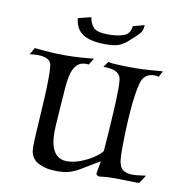

<svg xmlns="http://www.w3.org/2000/svg" viewBox="-77 -729 754 816"><g transform="rotate(10 299.5 -321.0)"><path d="M221 17Q171 17 138 -2Q105 -21 105 -66Q105 -87 107 -124Q109 -161 112 -205.5Q115 -250 117 -293.5Q119 -337 119 -372Q119 -386 118.5 -398Q118 -410 117 -419Q113 -455 56 -455Q47 -455 37.5 -454Q28 -453 22 -452L39 -482Q73 -478 106 -476Q139 -474 171 -474Q203 -474 233.5 -476Q264 -478 294 -481L277 -453Q275 -453 272.5 -453.5Q270 -454 268 -454Q239 -454 224 -436.5Q209 -419 203 -391Q197 -363 195 -332Q190 -264 187.5 -226Q185 -188 184 -171Q183 -154 183 -146Q183 -32 257 -32Q283 -32 312 -42.5Q341 -53 366.5 -69.5Q392 -86 404 -102Q412 -209 415.5 -272.5Q419 -336 419 -372Q419 -385 418.5 -395Q418 -405 417 -413Q412 -455 340 -454L358 -479Q361 -476 380.5 -474.5Q400 -473 425 -472.5Q450 -472 468 -472Q503 -472 540 -475Q577 -478 592 -479L579 -453Q570 -456 562 -456Q516 -456 504 -413Q498 -393 493 -359.5Q488 -326 485 -286Q482 -246 480.5 -205.5Q479 -165 479 -132Q479 -119 479 -107.5Q479 -96 480 -86Q482 -51 497 -37.5Q512 -24 542 -24Q554 -24 568.5 -26Q583 -28 599 -30L575 6Q560 6 529.5 5Q499 4 463 4Q441 4 424 6Q407 8 405 8Q398 8 393.5 4.5Q389 1 390 -5Q393 -21 395.5 -36Q398 -51 399 -57Q355 -31 328.5 -14.5Q302 2 279 9.5Q256 17 221 17ZM333 -550Q266 -550 233.5 -571.5Q201 -593 197 -639L253 -653Q257 -626 272.5 -609.5Q288 -593 336 -593Q377 -593 403.5 -603Q430 -613 433 -646L482 -659Q482 -634 467.5 -619.5Q453 -605 434 -588Q418 -572 397.5 -561Q377 -550 333 -550Z"/></g></svg>

Font: Luxurious Roman
Style: Regular
Weight: 400
Designer: Robert E. Leuschke
Foundry: Robert E. Leuschke
Version: Version 1.010; ttfautohint (v1.8.3)